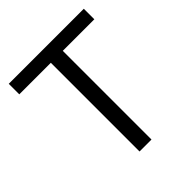

<svg xmlns="http://www.w3.org/2000/svg" viewBox="-191 -826 955 955"><g transform="rotate(-45 286.0 -349.0)"><path d="M328 -624V0H244V-624H22V-698H550V-624Z"/></g></svg>

Font: IBM Plex Sans Arabic
Style: Regular
Weight: 400
Designer: Mike Abbink, Paul van der Laan, Pieter van Rosmalen, Wael Morcos, Khajak Apelian
Foundry: Bold Monday
Version: Version 1.1